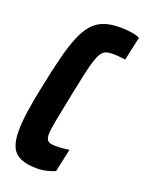

<svg xmlns="http://www.w3.org/2000/svg" viewBox="-135 -763 638 839"><g transform="rotate(20 184.0 -344.0)"><path d="M146 8Q97 8 67.5 -5Q38 -18 25.5 -46Q13 -74 13 -120Q13 -159 21 -214.5Q29 -270 45 -344Q61 -422 76 -481Q91 -540 108 -581Q125 -622 147 -647.5Q169 -673 200.5 -684.5Q232 -696 277 -696Q297 -696 315 -694Q333 -692 347 -688.5Q361 -685 368 -681L344 -571Q335 -572 324.5 -573.5Q314 -575 303.5 -575.5Q293 -576 284 -576Q267 -576 255 -572Q243 -568 234 -556Q225 -544 216.5 -519Q208 -494 198.5 -451.5Q189 -409 176 -344Q160 -266 151 -218.5Q142 -171 142 -150Q142 -134 147 -126Q152 -118 161.5 -115Q171 -112 186 -112Q202 -112 220 -113.5Q238 -115 250 -117L227 -10Q218 -6 203.5 -1.5Q189 3 174 5.5Q159 8 146 8Z"/></g></svg>

Font: Saira ExtraCondensed ExtraBold
Style: Italic
Weight: 800
Width: 2
Italic angle: -12°
Designer: Hector Gatti with collaboration of the Omnibus-Type team
Foundry: Omnibus-Type
Version: Version 1.101